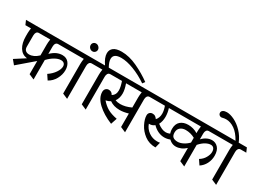

<svg xmlns="http://www.w3.org/2000/svg" viewBox="-55 -1643 3404 2503"><g transform="rotate(30 1646.5 -391.5)"><path d="M744 -258Q744 -190 708.5 -125Q673 -60 610 -26L562 -98Q623 -139 658 -191Q693 -243 693 -284Q693 -312 676.5 -328Q660 -344 629 -344Q589 -344 539.5 -316Q490 -288 444 -239V54L365 20V-178L362 -176L131 22L77 -43L231 -142Q155 -152 115 -216.5Q75 -281 75 -385V-426Q75 -461 82 -506H-2L-30 -570H772L800 -506H493Q468 -506 456 -488Q444 -470 444 -441V-331Q490 -375 531 -392.5Q572 -410 613 -410Q676 -410 710 -366.5Q744 -323 744 -258ZM229 -199Q299 -199 365 -263V-426Q365 -461 372 -506H203Q178 -506 166 -488Q154 -470 154 -441V-275Q154 -235 175 -217Q196 -199 229 -199Z M998 -506Q973 -506 961 -488Q949 -470 949 -441V54L870 20V-426Q870 -461 877 -506H768L740 -570H1052L1080 -506Z M978 -700Q978 -678 962 -662Q947 -647 925 -647Q900 -647 882 -665Q864 -683 864 -708Q864 -730 879 -745Q894 -760 917 -760Q941 -760 959 -742Q978 -723 978 -700Z M1179 -681Q1179 -636 1216 -570H1332L1360 -506H1278Q1253 -506 1241 -488Q1229 -470 1229 -441V54L1150 20V-426Q1150 -460 1157 -506H1048L1020 -570H1160Q1100 -655 1100 -721Q1100 -774 1139.5 -804.5Q1179 -835 1260 -835Q1374 -835 1497.5 -777Q1621 -719 1722 -645L1696 -610Q1592 -681 1485.5 -721.5Q1379 -762 1296 -762Q1179 -762 1179 -681Z M1870 -506Q1845 -506 1833 -488Q1821 -470 1821 -441V54L1742 20V-183Q1673 -162 1613 -162Q1522 -162 1462 -206Q1432 -187 1393 -179Q1441 -123 1495.5 -92Q1550 -61 1639 -44L1608 49Q1471 -7 1385.5 -87Q1300 -167 1300 -254Q1300 -284 1317.5 -302.5Q1335 -321 1362 -321Q1407 -321 1427 -280Q1479 -309 1479 -378Q1479 -427 1452 -506H1286L1258 -570H1917L1945 -506ZM1749 -506H1513Q1542 -428 1542 -367Q1542 -296 1506 -246Q1539 -233 1581 -233Q1657 -233 1742 -273V-426Q1742 -460 1749 -506Z M2034 -198Q2057 -132 2114 -92Q2171 -52 2241 -52Q2264 -52 2284 -56L2263 27Q2166 27 2096 -25.5Q2026 -78 1989.5 -150.5Q1953 -223 1953 -278Q1953 -304 1969.5 -320.5Q1986 -337 2012 -337Q2037 -337 2052 -327Q2067 -317 2083 -295Q2120 -335 2120 -398Q2120 -447 2098 -506H1913L1885 -570H2295L2323 -506H2158Q2178 -443 2178 -384Q2178 -316 2151 -265Q2221 -211 2279 -211Q2327 -211 2375 -246L2405 -171Q2352 -143 2296 -143Q2247 -143 2201 -164.5Q2155 -186 2118 -225Q2082 -195 2034 -198Z M2986 -264Q2986 -200 2957.5 -144.5Q2929 -89 2878 -56L2830 -127Q2880 -157 2906.5 -204.5Q2933 -252 2933 -290Q2933 -327 2917 -346Q2901 -365 2873 -365Q2838 -365 2796 -342Q2754 -319 2712 -271V54L2633 20V-179Q2599 -147 2560.5 -131Q2522 -115 2484 -115Q2442 -115 2406.5 -138.5Q2371 -162 2350 -202.5Q2329 -243 2329 -291Q2329 -367 2373 -405Q2417 -443 2489 -443Q2566 -443 2633 -402V-426Q2633 -460 2640 -506H2283L2255 -570H3015L3043 -506H2761Q2736 -506 2724 -488Q2712 -470 2712 -441V-354Q2743 -388 2781 -406.5Q2819 -425 2856 -425Q2912 -425 2949 -384Q2986 -343 2986 -264ZM2633 -260V-332Q2568 -368 2493 -368Q2445 -368 2413 -342Q2381 -316 2381 -266Q2381 -220 2405.5 -200.5Q2430 -181 2475 -181Q2512 -181 2554.5 -202Q2597 -223 2633 -260Z M3241 -506Q3216 -506 3204 -488Q3192 -470 3192 -441V54L3113 20V-426Q3113 -461 3120 -506H3011L2983 -570H3124Q3071 -665 3008 -708.5Q2945 -752 2881 -752Q2852 -752 2823 -744Q2815 -742 2810 -742Q2792 -742 2778.5 -754.5Q2765 -767 2765 -786Q2765 -810 2786 -823.5Q2807 -837 2842 -837Q2893 -837 2957.5 -805.5Q3022 -774 3080.5 -713Q3139 -652 3172 -570H3295L3323 -506Z"/></g></svg>

Font: Sumana
Style: Regular
Weight: 400
Designer: Cyreal, Alexei Vanyashin (Devanagari), Olga Karpushina (Latin)
Foundry: Cyreal
Version: Version 1.015;PS 001.015;hotconv 1.0.70;makeotf.lib2.5.58329